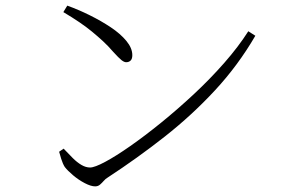

<svg xmlns="http://www.w3.org/2000/svg" viewBox="-20 -694 1040 682"><path d="M318 -32Q303 -32 281 -43.5Q259 -55 239.5 -71.5Q220 -88 210 -101Q203 -112 197.5 -129.5Q192 -147 190 -155L206 -166Q223 -148 238.5 -132.5Q254 -117 269.5 -108Q285 -99 300 -99Q316 -99 353.5 -119Q391 -139 442.5 -175Q494 -211 552 -258Q610 -305 668 -359Q726 -413 776.5 -470.5Q827 -528 862 -583L887 -567Q826 -462 744 -373.5Q662 -285 565.5 -209Q469 -133 362 -63Q355 -59 348.5 -51.5Q342 -44 335 -38Q328 -32 318 -32ZM428 -473Q421 -473 411.5 -480.5Q402 -488 382 -510Q364 -531 345.5 -548Q327 -565 307 -581.5Q287 -598 262 -615Q237 -632 205 -651L219 -674Q258 -660 298.5 -640Q339 -620 373.5 -597Q408 -574 429 -548.5Q450 -523 450 -498Q450 -485 444 -479Q438 -473 428 -473Z"/></svg>

Font: Noto Serif JP ExtraLight
Style: Regular
Weight: 200
Designer: Ryoko NISHIZUKA  (kana & ideographs); Frank Grießhammer (Latin, Greek & Cyrillic); Wenlong ZHANG  (bopomofo); Sandoll Co
Foundry: Adobe
Version: Version 2.002-H1;hotconv 1.1.0;makeotfexe 2.6.0